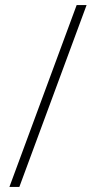

<svg xmlns="http://www.w3.org/2000/svg" viewBox="-20 -734 374 754"><path d="M320 -714 56 0H17L281 -714Z"/></svg>

Font: Noto Sans Hebrew SemiCondensed ExtraLight
Style: Regular
Weight: 200
Width: 4
Designer: Monotype Design Team
Foundry: Monotype Imaging Inc.
Version: Version 2.004; ttfautohint (v1.8.4.7-5d5b)